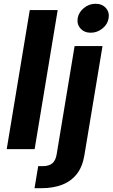

<svg xmlns="http://www.w3.org/2000/svg" viewBox="-20 -780 589 1004"><path d="M281.7 -727.5 161.1 0H15.1L135.7 -727.5ZM370.1 -539.1H516.1L421.4 31.2Q411.6 91.3 382.1 129.4Q352.5 167.5 305.4 185.8Q258.3 204.1 196.3 204.1H160.6L179.7 88.9H202.1Q236.8 88.9 254.2 73.5Q271.5 58.1 276.4 26.4ZM454.6 -608.9Q420.9 -608.9 401.1 -630.9Q381.3 -652.8 386.2 -684.6Q391.6 -716.3 418.9 -738.3Q446.3 -760.3 479.5 -760.3Q513.7 -760.3 533.4 -738.3Q553.2 -716.3 547.9 -684.6Q543 -652.8 515.6 -630.9Q488.3 -608.9 454.6 -608.9Z"/></svg>

Font: Inter 18pt
Style: Bold Italic
Weight: 700
Italic angle: -9.3988°
Designer: Rasmus Andersson
Foundry: rsms
Version: Version 4.001;git-66647c0bb